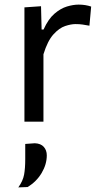

<svg xmlns="http://www.w3.org/2000/svg" viewBox="-20 -528 440 833"><path d="M86 0V-496L158 -501L160.5 -400H169Q189.5 -445.5 216.2 -468.5Q243 -491.5 270.5 -499.8Q298 -508 321 -508Q350.5 -508 375.5 -499.5L368 -416.5Q351.5 -419.5 338.2 -421.5Q325 -423.5 307.5 -423.5Q288 -423.5 262.5 -415Q237 -406.5 211.8 -378.8Q186.5 -351 168.5 -292.5V0ZM59.5 285Q79.5 257 84.5 229.8Q89.5 202.5 89.5 162.5V96.5L131 93.5Q157 94.5 170 109.2Q183 124 183 146Q183 185 160.5 222.8Q138 260.5 99.5 283.5Z"/></svg>

Font: Heraclito
Style: Regular
Weight: 400
Designer: Kostas Bartsokas (font) & Cristiano Sobral (main changes)
Foundry: Kostas Bartsokas (font) & Cristiano Sobral (main changes)
Version: Version 1.00;July 8, 2020;FontCreator 13.0.0.2655 64-bit